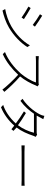

<svg xmlns="http://www.w3.org/2000/svg" viewBox="1402 -2238 881 3724"><g transform="rotate(90 1842.0 -376.5)"><path d="M108 -488C165 -459 276 -388 321 -355L351 -400C312 -428 191 -502 137 -531ZM156 -37 185 15C281 -6 415 -50 515 -110C673 -203 809 -334 893 -466L861 -517C780 -377 652 -250 489 -155C392 -99 265 -56 156 -37ZM257 -712C311 -681 422 -606 465 -571L497 -614C458 -643 340 -723 285 -755Z M990 -33 1030 10C1185 -59 1320 -171 1430 -289C1535 -196 1651 -70 1719 17L1762 -21C1693 -104 1572 -233 1463 -326C1535 -414 1603 -539 1638 -631C1641 -640 1651 -657 1656 -664L1623 -690C1610 -686 1591 -684 1565 -684H1160C1129 -684 1075 -689 1069 -689V-630C1073 -630 1128 -634 1160 -634H1579C1553 -544 1472 -414 1403 -335C1295 -215 1151 -97 990 -33Z M1897 -373C2063 -481 2181 -656 2214 -744C2220 -759 2224 -780 2228 -797L2292 -776C2282 -759 2273 -742 2265 -726C2254 -703 2240 -677 2223 -648H2542C2567 -648 2581 -650 2593 -656L2635 -629C2629 -619 2620 -600 2617 -590C2576 -469 2527 -353 2454 -258C2478 -238 2500 -218 2519 -198L2487 -158C2464 -177 2441 -195 2417 -213C2324 -106 2197 -10 2061 44L2015 2C2124 -32 2261 -116 2375 -243C2311 -293 2220 -352 2141 -401L2173 -439C2252 -393 2344 -333 2409 -285C2481 -379 2531 -495 2555 -595H2186C2128 -509 2046 -411 1937 -333Z M2800 -353C2827 -355 2872 -356 2927 -356H3482C3528 -356 3565 -354 3583 -353V-415C3563 -413 3533 -411 3481 -411H2927C2868 -411 2826 -413 2800 -415Z"/></g></svg>

Font: GenEiGothic-pro-Light
Style: Regular
Weight: 300
Designer: Ryoko NISHIZUKA (kana & ideographs); Paul D. Hunt (Latin, Greek & Cyrillic); Wenlong ZHANG (bopomofo); Sandoll Communica
Foundry: Adobe Systems Incorporated; o_tamon
Version: Version 1.000.140830